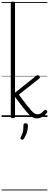

<svg xmlns="http://www.w3.org/2000/svg" viewBox="-20 -1440 604 2365"><path d="M138 15Q125 15 119 10.5Q113 6 113 -4V-1401Q113 -1411 119 -1415.5Q125 -1420 138 -1420Q152 -1420 158.5 -1415.5Q165 -1411 165 -1401V-298L427 -507Q437 -515 446.5 -514.5Q456 -514 463 -504Q469 -497 471 -488.5Q473 -480 462 -472L212 -274Q271 -195 308.5 -147Q346 -99 369 -74Q392 -49 408.5 -40.5Q425 -32 441 -32Q454 -32 466.5 -36Q479 -40 493 -50.5Q507 -61 523 -79Q530 -87 537 -87Q544 -87 552 -81Q561 -76 563 -68Q565 -60 559 -53Q535 -22 512 -7Q489 8 469 13Q449 18 436 18Q410 18 387 7Q364 -4 335.5 -32.5Q307 -61 266 -113Q225 -165 165 -246V-4Q165 6 158.5 10.5Q152 15 138 15ZM244 278Q233 274 231.5 267.5Q230 261 237 248Q249 223 256 203Q263 183 266 160Q269 137 269 102Q269 91 275 84.5Q281 78 294 78Q309 78 316.5 86Q324 94 324 106Q324 133 318.5 161Q313 189 302 215.5Q291 242 276 266Q269 276 262 279.5Q255 283 244 278ZM0 895H564V905H0ZM0 -20H564V0H0ZM0 -505H564V-500H0ZM0 -1415H564V-1405H0Z"/></svg>

Font: Playwrite BE WAL Guides
Style: Regular
Weight: 400
Designer: Veronika Burian, José Scaglione
Foundry: TypeTogether
Version: Version 1.003